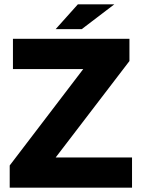

<svg xmlns="http://www.w3.org/2000/svg" viewBox="-20 -870 657 890"><path d="M25 0V-103L366 -550H40V-690H580V-587L238 -140H592V0ZM238 -735 341 -850H510L359 -735Z"/></svg>

Font: Radio Canada Big
Style: Bold
Weight: 700
Designer: Étienne Aubert Bonn
Foundry: Coppers and Brasses
Version: Version 1.001